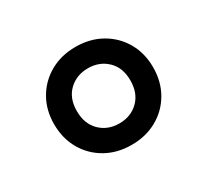

<svg xmlns="http://www.w3.org/2000/svg" viewBox="-86 -877 674 625"><g transform="rotate(-30 251.5 -565.0)"><path d="M251.5 -381Q197.5 -381 155.5 -404.8Q113.5 -428.5 89.5 -470.2Q65.5 -512 65.5 -565.5Q65.5 -618.5 89.5 -660Q113.5 -701.5 155.5 -725.2Q197.5 -749 251.5 -749Q305.5 -749 347.5 -725.2Q389.5 -701.5 413.5 -660Q437.5 -618.5 437.5 -565.5Q437.5 -512 413.5 -470.2Q389.5 -428.5 347.5 -404.8Q305.5 -381 251.5 -381ZM251.5 -461.5Q295 -461.5 323.5 -489.5Q352 -517.5 352 -565.5Q352 -613.5 323.2 -641Q294.5 -668.5 251.5 -668.5Q208.5 -668.5 179.8 -641Q151 -613.5 151 -565.5Q151 -517.5 179.5 -489.5Q208 -461.5 251.5 -461.5Z"/></g></svg>

Font: Encode Sans SemiExpanded SemiExpanded SemiBold
Style: Regular
Weight: 600
Width: 6
Designer: Multiple Designers
Foundry: Impallari Type
Version: Version 3.000; ttfautohint (v1.8.3) -l 8 -r 50 -G 200 -x 14 